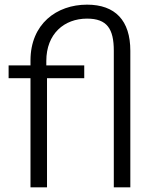

<svg xmlns="http://www.w3.org/2000/svg" viewBox="-20 -805 679 825"><path d="M111 -545V-524H17V-469H111V0H182V-469H342V-524H179V-543C179 -660 256 -725 354 -725C440 -725 469 -681 469 -587V0H540V-587C540 -717 475 -785 354 -785C223 -785 111 -702 111 -545Z"/></svg>

Font: Chess Sans
Style: Regular
Weight: 400
Designer: Wolf Bōese
Foundry: Wolf Bōese
Version: Version 7.223;Glyphs 3.3 (3306)